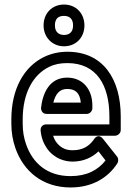

<svg xmlns="http://www.w3.org/2000/svg" viewBox="-20 -791 591 846"><path d="M462 -278V-243H184C173 -243 157 -236 159 -215C165 -155 198 -110 245 -90C262 -83 280 -79 300 -79C347 -79 386 -97 414 -124L445 -84C412 -42 363 -15 291 -15C188 -15 124 -72 95 -155C85 -183 80 -213 80 -246V-265C80 -384 128 -463 196 -496C220 -508 246 -513 277 -513C406 -513 462 -415 462 -278ZM277 -563C240 -563 205 -555 174 -540C84 -496 30 -397 30 -265V-246C30 -208 36 -172 48 -138C83 -38 166 35 291 35C387 35 456 -8 497 -71C502 -79 503 -92 496 -101L434 -179C412 -206 395 -179 394 -177C373 -147 345 -129 300 -129C286 -129 275 -131 265 -135C242 -145 223 -164 214 -193H487C498 -193 512 -203 512 -218V-278C512 -442 435 -563 277 -563ZM387 -326C387 -396 346 -449 276 -449C197 -449 168 -379 161 -317C160 -307 165 -289 186 -289H362C377 -289 387 -303 387 -314ZM336 -339H215C225 -378 243 -399 276 -399C313 -399 332 -381 336 -339ZM262 -637C238 -637 222 -651 222 -679C222 -709 237 -721 262 -721C287 -721 302 -707 302 -679C302 -651 287 -637 262 -637ZM262 -587C314 -587 352 -625 352 -679C352 -733 314 -771 262 -771C211 -771 172 -734 172 -679C172 -626 211 -587 262 -587Z"/></svg>

Font: Asimov
Style: NarOu
Weight: 500
Designer: Google
Version: Version 2.000980; 2014